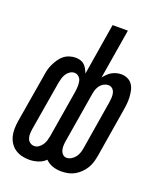

<svg xmlns="http://www.w3.org/2000/svg" viewBox="-138 -824 775 920"><g transform="rotate(20 250.0 -363.5)"><path d="M120 8Q101 8 82.5 3.5Q64 -1 48.5 -11.5Q33 -22 23 -37.5Q13 -53 8.5 -71Q4 -89 4.5 -108.5Q5 -128 8 -148L50 -398Q52 -413 56 -428Q60 -443 67 -457Q74 -471 83 -484.5Q92 -498 104.5 -508Q117 -518 132.5 -523Q148 -528 163 -528Q176 -528 188 -524.5Q200 -521 208.5 -513Q217 -505 223 -494Q229 -483 233 -472L276 -735H354L312 -481Q320 -491 329.5 -500.5Q339 -510 350 -516Q361 -522 373 -525Q385 -528 397 -528Q414 -528 429 -521Q444 -514 453 -501Q462 -488 465.5 -472Q469 -456 470 -439.5Q471 -423 469.5 -406Q468 -389 465 -372L424 -122Q421 -105 416 -88.5Q411 -72 402 -57Q393 -42 379.5 -29Q366 -16 351 -7.5Q336 1 318.5 4.5Q301 8 284 8Q261 8 240 1Q219 -6 203 -22Q187 -6 164.5 1Q142 8 120 8ZM286 -62Q298 -62 309.5 -69Q321 -76 329 -86.5Q337 -97 341 -109Q345 -121 347 -133L388 -383Q390 -396 390.5 -408Q391 -420 388 -431.5Q385 -443 376.5 -450.5Q368 -458 356 -458Q345 -458 334 -452.5Q323 -447 315.5 -437.5Q308 -428 304 -417.5Q300 -407 298 -396L255 -137Q253 -125 252.5 -113Q252 -101 255 -89.5Q258 -78 266 -70Q274 -62 286 -62ZM121 -62Q133 -62 143.5 -69.5Q154 -77 161 -87.5Q168 -98 171.5 -110Q175 -122 177 -133L217 -374Q219 -388 219.5 -401.5Q220 -415 217.5 -427.5Q215 -440 205.5 -449Q196 -458 183 -458Q171 -458 160 -450.5Q149 -443 142.5 -432.5Q136 -422 132.5 -410Q129 -398 127 -387L85 -137Q83 -124 82.5 -111.5Q82 -99 85.5 -88Q89 -77 98.5 -69.5Q108 -62 121 -62Z"/></g></svg>

Font: Iosevka Curly
Style: Italic
Weight: 400
Italic angle: -9°
Monospace: yes
Designer: Belleve Invis
Foundry: Belleve Invis
Version: Version 22.1.2; ttfautohint (v1.8.4)